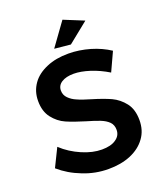

<svg xmlns="http://www.w3.org/2000/svg" viewBox="-164 -1015 955 1129"><g transform="rotate(-20 314.0 -451.0)"><path d="M416 -571C453 -559 490 -542 526 -520L580 -637C545 -660 506 -678 462 -691C417 -704 372 -711 327 -711C275 -711 229 -703 190 -686C150 -669 119 -646 98 -616C76 -585 65 -550 65 -509C65 -465 76 -430 97 -403C118 -376 144 -355 174 -342C204 -329 243 -315 290 -301C325 -291 352 -282 372 -274C392 -266 409 -256 422 -243C435 -230 441 -213 441 -193C441 -168 430 -149 409 -135C388 -120 358 -113 321 -113C283 -113 242 -122 198 -141C154 -160 114 -185 79 -218L23 -104C62 -70 107 -43 159 -23C211 -2 264 8 319 8C371 8 417 0 458 -17C498 -34 530 -58 553 -90C576 -121 587 -158 587 -201C587 -246 576 -282 555 -309C534 -336 508 -357 478 -371C447 -385 408 -399 361 -413C327 -423 300 -432 281 -441C261 -449 245 -460 232 -473C219 -486 212 -502 212 -521C212 -542 221 -559 240 -571C259 -583 284 -589 316 -589C345 -589 378 -583 416 -571ZM363 -910 259 -766 360 -756 488 -859Z"/></g></svg>

Font: Argentum Sans Medium
Style: Regular
Weight: 500
Designer: Julieta Ulanovsky
Foundry: Julieta Ulanovsky
Version: Version 5.001;January 29, 2019;FontCreator 11.5.0.2425 64-bi